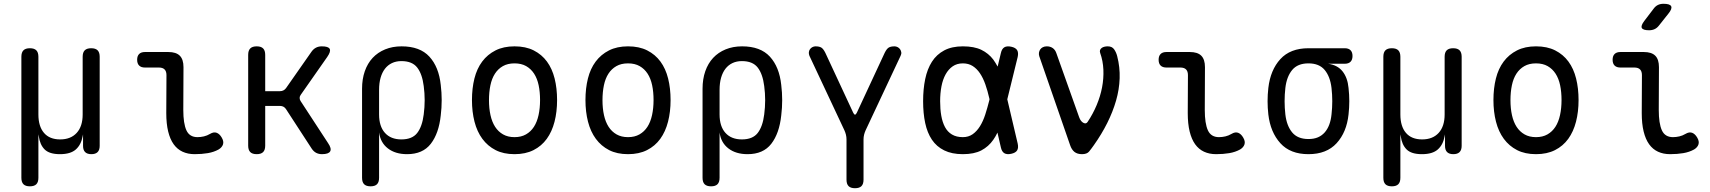

<svg xmlns="http://www.w3.org/2000/svg" viewBox="-20 -805 9040 1015"><path d="M138 180Q115 180 104 169Q93 158 93 135V-505Q93 -528 104 -539Q115 -550 138 -550Q161 -550 172 -539Q183 -528 183 -505V-200Q183 -137 212.5 -102.5Q242 -68 298 -68Q354 -68 385.5 -102.5Q417 -137 417 -200V-505Q417 -528 428 -539Q439 -550 462 -550Q485 -550 496 -539Q507 -528 507 -505V-34Q507 -12 496 -1Q485 10 463 10Q441 10 430 -1Q419 -12 419 -34V-95L417 -85Q409 -40 381 -15Q353 10 297 10Q241 10 216 -15Q191 -40 185 -85L183 -95V135Q183 158 172 169Q161 180 138 180Z M949 -224Q949 -152 965.5 -116Q982 -80 1024 -80Q1041 -80 1058 -84Q1075 -88 1090 -97Q1110 -109 1125.5 -103Q1141 -97 1152 -78Q1164 -58 1159 -42Q1154 -26 1136 -15Q1111 -1 1079 4.5Q1047 10 1009 10Q973 10 945 -3Q917 -16 898 -42.5Q879 -69 869 -110Q859 -151 859 -207L860 -408Q860 -428 850 -438Q840 -448 820 -448H746Q726 -448 715.5 -458.5Q705 -469 705 -489Q705 -509 715.5 -519.5Q726 -530 746 -530H870Q911 -530 930.5 -510.5Q950 -491 950 -450Z M1337 10Q1314 10 1303 -1Q1292 -12 1292 -35V-515Q1292 -538 1303 -549Q1314 -560 1337 -560Q1360 -560 1371 -549Q1382 -538 1382 -515V-323H1460Q1470 -323 1478 -327Q1486 -331 1492 -339L1627 -532Q1637 -546 1650.5 -553Q1664 -560 1681 -560Q1716 -560 1723 -546.5Q1730 -533 1710 -504L1570 -304Q1564 -296 1564 -287.5Q1564 -279 1569 -271L1714 -49Q1734 -20 1725.5 -5Q1717 10 1682 10Q1665 10 1651.5 3Q1638 -4 1628 -19L1492 -228Q1487 -236 1479 -240.5Q1471 -245 1461 -245H1382V-35Q1382 -12 1371 -1Q1360 10 1337 10Z M1939 180Q1916 180 1905 169Q1894 158 1894 135V-336Q1894 -387 1908.5 -428.5Q1923 -470 1950 -499Q1977 -528 2016 -544Q2055 -560 2103 -560Q2200 -560 2250 -505.5Q2300 -451 2310 -356Q2315 -316 2315 -275.5Q2315 -235 2310 -195Q2300 -100 2257.5 -45Q2215 10 2132 10Q2070 10 2030.5 -20.5Q1991 -51 1984 -105V135Q1984 158 1973 169Q1962 180 1939 180ZM2102 -68Q2159 -68 2185.5 -102Q2212 -136 2220 -200Q2225 -238 2225 -275.5Q2225 -313 2220 -350Q2212 -414 2185.5 -448Q2159 -482 2102 -482Q2074 -482 2052 -471.5Q2030 -461 2015 -441.5Q2000 -422 1992 -394Q1984 -366 1984 -330V-200Q1984 -137 2015 -102.5Q2046 -68 2102 -68Z M2700 10Q2642 10 2600 -11.5Q2558 -33 2530 -71Q2502 -109 2488.5 -161.5Q2475 -214 2475 -276Q2475 -338 2488 -390Q2501 -442 2529 -479.5Q2557 -517 2599.5 -538.5Q2642 -560 2700 -560Q2759 -560 2801.5 -538.5Q2844 -517 2871.5 -479.5Q2899 -442 2912 -390Q2925 -338 2925 -276Q2925 -214 2911.5 -161.5Q2898 -109 2870.5 -71Q2843 -33 2800.5 -11.5Q2758 10 2700 10ZM2700 -80Q2735 -80 2760.5 -94.5Q2786 -109 2802.5 -134.5Q2819 -160 2827 -196.5Q2835 -233 2835 -276Q2835 -319 2827.5 -354.5Q2820 -390 2803.5 -415.5Q2787 -441 2761.5 -455.5Q2736 -470 2700 -470Q2664 -470 2638.5 -455.5Q2613 -441 2596.5 -415.5Q2580 -390 2572.5 -354Q2565 -318 2565 -275Q2565 -232 2573 -196Q2581 -160 2597.5 -134.5Q2614 -109 2639.5 -94.5Q2665 -80 2700 -80Z M3300 10Q3242 10 3200 -11.5Q3158 -33 3130 -71Q3102 -109 3088.5 -161.5Q3075 -214 3075 -276Q3075 -338 3088 -390Q3101 -442 3129 -479.5Q3157 -517 3199.5 -538.5Q3242 -560 3300 -560Q3359 -560 3401.5 -538.5Q3444 -517 3471.5 -479.5Q3499 -442 3512 -390Q3525 -338 3525 -276Q3525 -214 3511.5 -161.5Q3498 -109 3470.5 -71Q3443 -33 3400.5 -11.5Q3358 10 3300 10ZM3300 -80Q3335 -80 3360.5 -94.5Q3386 -109 3402.5 -134.5Q3419 -160 3427 -196.5Q3435 -233 3435 -276Q3435 -319 3427.5 -354.5Q3420 -390 3403.5 -415.5Q3387 -441 3361.5 -455.5Q3336 -470 3300 -470Q3264 -470 3238.5 -455.5Q3213 -441 3196.5 -415.5Q3180 -390 3172.5 -354Q3165 -318 3165 -275Q3165 -232 3173 -196Q3181 -160 3197.5 -134.5Q3214 -109 3239.5 -94.5Q3265 -80 3300 -80Z M3739 180Q3716 180 3705 169Q3694 158 3694 135V-336Q3694 -387 3708.5 -428.5Q3723 -470 3750 -499Q3777 -528 3816 -544Q3855 -560 3903 -560Q4000 -560 4050 -505.5Q4100 -451 4110 -356Q4115 -316 4115 -275.5Q4115 -235 4110 -195Q4100 -100 4057.5 -45Q4015 10 3932 10Q3870 10 3830.5 -20.5Q3791 -51 3784 -105V135Q3784 158 3773 169Q3762 180 3739 180ZM3902 -68Q3959 -68 3985.5 -102Q4012 -136 4020 -200Q4025 -238 4025 -275.5Q4025 -313 4020 -350Q4012 -414 3985.5 -448Q3959 -482 3902 -482Q3874 -482 3852 -471.5Q3830 -461 3815 -441.5Q3800 -422 3792 -394Q3784 -366 3784 -330V-200Q3784 -137 3815 -102.5Q3846 -68 3902 -68Z M4500 190Q4477 190 4466 179Q4455 168 4455 145V-68Q4455 -81 4452 -93Q4449 -105 4444 -116L4259 -510Q4255 -520 4256 -529Q4257 -538 4262 -545Q4267 -552 4275 -556Q4283 -560 4291 -560Q4310 -560 4321 -554Q4332 -548 4343 -526L4490 -210Q4495 -199 4500 -199Q4505 -199 4510 -210L4657 -526Q4668 -548 4679 -554Q4690 -560 4709 -560Q4717 -560 4725 -556Q4733 -552 4738 -545Q4743 -538 4744.5 -529Q4746 -520 4741 -510L4556 -116Q4551 -105 4548 -93Q4545 -81 4545 -68V145Q4545 168 4534 179Q4523 190 4500 190Z M5360 -46Q5365 -23 5357 -10Q5349 3 5326 8Q5303 13 5289.5 5Q5276 -3 5271 -26L5253 -104Q5243 -83 5231 -66Q5206 -30 5168 -10Q5130 10 5070 10Q5012 10 4971.5 -10Q4931 -30 4906.5 -66.5Q4882 -103 4871 -154.5Q4860 -206 4860 -270Q4860 -334 4871 -387Q4882 -440 4906.5 -478.5Q4931 -517 4971.5 -538.5Q5012 -560 5070 -560Q5130 -560 5168 -541.5Q5206 -523 5231 -490Q5243 -473 5254 -453L5271 -524Q5276 -547 5289.5 -555Q5303 -563 5326 -558Q5349 -553 5357 -540Q5365 -527 5360 -504L5305 -280ZM5211 -280 5210 -285Q5201 -325 5189 -359Q5177 -393 5160.5 -417.5Q5144 -442 5122 -456Q5100 -470 5070 -470Q5039 -470 5016.5 -454.5Q4994 -439 4979 -412Q4964 -385 4957 -348.5Q4950 -312 4950 -270Q4950 -228 4956 -193.5Q4962 -159 4975.5 -133.5Q4989 -108 5012.5 -94Q5036 -80 5070 -80Q5100 -80 5122 -95.5Q5144 -111 5160.5 -137.5Q5177 -164 5188.5 -199.5Q5200 -235 5210 -275Z M5637 -38 5474 -508Q5471 -518 5472.5 -527Q5474 -536 5479 -543.5Q5484 -551 5493 -555.5Q5502 -560 5514 -560Q5532 -560 5545 -551Q5558 -542 5564 -525L5685 -185Q5693 -163 5707.5 -155.5Q5722 -148 5730 -161Q5758 -203 5777.5 -249.5Q5797 -296 5806 -343Q5815 -390 5813 -436.5Q5811 -483 5796 -525Q5793 -534 5795.5 -540.5Q5798 -547 5804 -551.5Q5810 -556 5818.5 -558Q5827 -560 5836 -560Q5859 -560 5870 -544Q5881 -528 5886 -508Q5901 -450 5899 -391Q5897 -332 5880 -273Q5863 -214 5833.5 -155Q5804 -96 5763 -38Q5749 -18 5737.5 -4Q5726 10 5700 10Q5675 10 5660 -2Q5645 -14 5637 -38Z M6349 -224Q6349 -152 6365.5 -116Q6382 -80 6424 -80Q6441 -80 6458 -84Q6475 -88 6490 -97Q6510 -109 6525.5 -103Q6541 -97 6552 -78Q6564 -58 6559 -42Q6554 -26 6536 -15Q6511 -1 6479 4.5Q6447 10 6409 10Q6373 10 6345 -3Q6317 -16 6298 -42.5Q6279 -69 6269 -110Q6259 -151 6259 -207L6260 -408Q6260 -428 6250 -438Q6240 -448 6220 -448H6146Q6126 -448 6115.5 -458.5Q6105 -469 6105 -489Q6105 -509 6115.5 -519.5Q6126 -530 6146 -530H6270Q6311 -530 6330.5 -510.5Q6350 -491 6350 -450Z M7089 -468H7001Q7051 -461 7077.5 -427.5Q7104 -394 7109 -340Q7113 -305 7113 -270Q7113 -235 7109 -200Q7099 -106 7046 -48Q6993 10 6897 10Q6801 10 6748.5 -48Q6696 -106 6685 -200Q6681 -235 6681 -270Q6681 -305 6685 -340Q6696 -435 6748.5 -492.5Q6801 -550 6897 -550H7089Q7109 -550 7119.5 -539.5Q7130 -529 7130 -509Q7130 -489 7119.5 -478.5Q7109 -468 7089 -468ZM6897 -70Q6926 -70 6947 -79Q6968 -88 6983 -105Q6998 -122 7007 -146Q7016 -170 7019 -200Q7023 -235 7023 -270Q7023 -305 7019 -340Q7012 -400 6983 -435Q6954 -470 6897 -470Q6840 -470 6811 -435Q6782 -400 6775 -340Q6771 -305 6771 -270Q6771 -235 6775 -200Q6782 -140 6811 -105Q6840 -70 6897 -70Z M7338 180Q7315 180 7304 169Q7293 158 7293 135V-505Q7293 -528 7304 -539Q7315 -550 7338 -550Q7361 -550 7372 -539Q7383 -528 7383 -505V-200Q7383 -137 7412.5 -102.5Q7442 -68 7498 -68Q7554 -68 7585.5 -102.5Q7617 -137 7617 -200V-505Q7617 -528 7628 -539Q7639 -550 7662 -550Q7685 -550 7696 -539Q7707 -528 7707 -505V-34Q7707 -12 7696 -1Q7685 10 7663 10Q7641 10 7630 -1Q7619 -12 7619 -34V-95L7617 -85Q7609 -40 7581 -15Q7553 10 7497 10Q7441 10 7416 -15Q7391 -40 7385 -85L7383 -95V135Q7383 158 7372 169Q7361 180 7338 180Z M8100 10Q8042 10 8000 -11.5Q7958 -33 7930 -71Q7902 -109 7888.5 -161.5Q7875 -214 7875 -276Q7875 -338 7888 -390Q7901 -442 7929 -479.5Q7957 -517 7999.5 -538.5Q8042 -560 8100 -560Q8159 -560 8201.5 -538.5Q8244 -517 8271.5 -479.5Q8299 -442 8312 -390Q8325 -338 8325 -276Q8325 -214 8311.5 -161.5Q8298 -109 8270.5 -71Q8243 -33 8200.5 -11.5Q8158 10 8100 10ZM8100 -80Q8135 -80 8160.5 -94.5Q8186 -109 8202.5 -134.5Q8219 -160 8227 -196.5Q8235 -233 8235 -276Q8235 -319 8227.5 -354.5Q8220 -390 8203.5 -415.5Q8187 -441 8161.5 -455.5Q8136 -470 8100 -470Q8064 -470 8038.5 -455.5Q8013 -441 7996.5 -415.5Q7980 -390 7972.5 -354Q7965 -318 7965 -275Q7965 -232 7973 -196Q7981 -160 7997.5 -134.5Q8014 -109 8039.5 -94.5Q8065 -80 8100 -80Z M8749 -224Q8749 -152 8765.5 -116Q8782 -80 8824 -80Q8841 -80 8858 -84Q8875 -88 8890 -97Q8910 -109 8925.5 -103Q8941 -97 8952 -78Q8964 -58 8959 -42Q8954 -26 8936 -15Q8911 -1 8879 4.5Q8847 10 8809 10Q8773 10 8745 -3Q8717 -16 8698 -42.5Q8679 -69 8669 -110Q8659 -151 8659 -207L8660 -408Q8660 -428 8650 -438Q8640 -448 8620 -448H8546Q8526 -448 8515.5 -458.5Q8505 -469 8505 -489Q8505 -509 8515.5 -519.5Q8526 -530 8546 -530H8670Q8711 -530 8730.5 -510.5Q8750 -491 8750 -450ZM8750 -670Q8740 -657 8727 -651Q8714 -645 8698 -645Q8666 -645 8659.5 -657Q8653 -669 8673 -695L8721 -758Q8731 -772 8744 -778.5Q8757 -785 8774 -785Q8808 -785 8814.5 -772Q8821 -759 8800 -733Z"/></svg>

Font: Maple Mono Normal
Style: Regular
Weight: 400
Monospace: yes
Designer: subframe7536
Version: Version 7.000